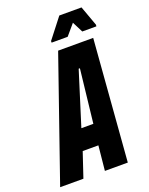

<svg xmlns="http://www.w3.org/2000/svg" viewBox="-204 -943 793 1024"><g transform="rotate(-20 193.0 -431.0)"><path d="M-45 0 194 -688H393L339 0H209L223 -140H134L87 0ZM169 -257H237L271 -560H264ZM176 -740V-749L264 -862H390L431 -749L430 -740H350L319 -801L267 -740Z"/></g></svg>

Font: Saira ExtraCondensed ExtraBold
Style: Italic
Weight: 800
Width: 2
Italic angle: -12°
Designer: Hector Gatti with collaboration of the Omnibus-Type team
Foundry: Omnibus-Type
Version: Version 1.101